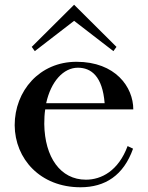

<svg xmlns="http://www.w3.org/2000/svg" viewBox="-20 -776 624 811"><path d="M320 15C424 15 502 -35 542 -148L519 -159C480 -54 408 -17 343 -17C235 -17 169 -112 167 -252C167 -274 168 -295 171 -314H543C543 -408 468 -515 303 -515C147 -515 42 -392 42 -247C43 -105 150 15 320 15ZM472 -578 293 -756 114 -578 127 -560 293 -688 459 -560ZM175 -340C195 -432 248 -490 309 -490C365 -490 413 -454 422 -340Z"/></svg>

Font: Sprat Medium
Style: Regular
Weight: 500
Designer: Ethan Nakache
Foundry: Collletttivo
Version: Version 2.000;Glyphs 3.2 (3217)